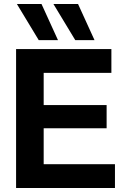

<svg xmlns="http://www.w3.org/2000/svg" viewBox="-20 -947 623 967"><path d="M61 0V-700H541V-580H200V-418H517V-301H200V-120H559V0ZM359 -745 249 -927H373L456 -745ZM175 -745 65 -927H189L272 -745Z"/></svg>

Font: Georama SemiBold
Style: Regular
Weight: 600
Designer: Jean-Baptiste Levee
Foundry: Production Type
Version: Version 1.000